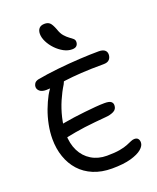

<svg xmlns="http://www.w3.org/2000/svg" viewBox="-177 -1089 979 1198"><g transform="rotate(-20 313.0 -489.5)"><path d="M356 7Q287 7 233 -15.5Q179 -38 142.5 -78.5Q106 -119 87 -174Q68 -229 68 -293Q68 -339 77.5 -387Q87 -435 103.5 -479Q120 -523 140 -560Q158 -592 179 -615Q200 -638 227 -638Q241 -638 250 -633.5Q259 -629 260 -618.5Q261 -608 251 -590Q226 -550 205 -501.5Q184 -453 171.5 -400.5Q159 -348 158 -294Q158 -230 182 -181.5Q206 -133 250.5 -106Q295 -79 353 -79Q405 -79 438.5 -85Q472 -91 492 -99.5Q512 -108 525 -113.5Q538 -119 548 -119Q565 -119 572.5 -109.5Q580 -100 580 -85Q580 -63 555.5 -42Q531 -21 481.5 -7Q432 7 356 7ZM164 -273Q143 -268 130.5 -273.5Q118 -279 112.5 -290.5Q107 -302 107 -314Q107 -331 124.5 -344.5Q142 -358 174 -363Q206 -369 242.5 -374Q279 -379 316.5 -383Q354 -387 388.5 -390Q423 -393 450 -393Q481 -393 492.5 -384Q504 -375 504 -360Q504 -333 481 -321.5Q458 -310 426 -308Q391 -305 354.5 -301.5Q318 -298 283.5 -293.5Q249 -289 218.5 -283.5Q188 -278 164 -273ZM137 -594Q109 -594 94.5 -606Q80 -618 80 -635Q80 -646 87 -657Q94 -668 112 -673Q176 -685 251.5 -693Q327 -701 399.5 -705Q472 -709 526 -709Q553 -709 566 -698.5Q579 -688 579 -670Q579 -650 567 -636.5Q555 -623 528 -623Q441 -623 378.5 -619Q316 -615 271.5 -609Q227 -603 194.5 -598.5Q162 -594 137 -594ZM376 -777Q348 -777 320.5 -792Q293 -807 270 -831Q247 -855 233 -883Q219 -911 219 -936Q219 -959 231 -972.5Q243 -986 268 -986Q289 -986 301.5 -975Q314 -964 328 -928Q338 -897 353 -880Q368 -863 382 -853Q396 -843 406 -834.5Q416 -826 416 -813Q416 -797 406.5 -787Q397 -777 376 -777Z"/></g></svg>

Font: Shantell Sans Light
Style: Regular
Weight: 400
Version: Version 1.011;[c5ecc13dd]